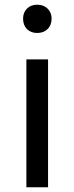

<svg xmlns="http://www.w3.org/2000/svg" viewBox="-20 -795 315 815"><path d="M92 0V-543H184V0ZM138 -655Q111 -655 94.5 -671.5Q78 -688 78 -716Q78 -742 94.5 -758.5Q111 -775 138 -775Q165 -775 182 -758.5Q199 -742 199 -716Q199 -688 182 -671.5Q165 -655 138 -655Z"/></svg>

Font: Chocolate Classical Sans
Style: Regular
Weight: 400
Designer: 田海東、宇文滿月
Foundry: Moonlit Owen
Version: Version 1.001